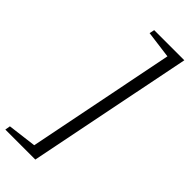

<svg xmlns="http://www.w3.org/2000/svg" viewBox="-359 -771 1005 1005"><g transform="rotate(45 143.0 -268.5)"><path d="M338 -728 154 191H-68L-63 162L97 142L261 -680L109 -700L115 -728Z"/></g></svg>

Font: Piazzolla SC
Style: Italic
Weight: 400
Italic angle: -11.3°
Designer: Juan Pablo del Peral
Foundry: Huerta Tipografica
Version: Version 1.330